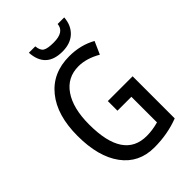

<svg xmlns="http://www.w3.org/2000/svg" viewBox="-264 -1012 1129 1129"><g transform="rotate(-45 300.0 -448.0)"><path d="M328.1 -377H534.2V-26.9Q439 9.8 329.1 9.8Q201.2 9.8 129.2 -87.6Q57.1 -185.1 57.1 -357.9Q57.1 -529.3 136.2 -626.7Q215.3 -724.1 354 -724.1Q447.8 -724.1 522.9 -682.1L487.8 -603Q416.5 -644 351.1 -644Q257.3 -644 205.1 -568.1Q152.8 -492.2 152.8 -356.9Q152.8 -69.8 345.2 -69.8Q392.6 -69.8 443.8 -84V-296.9H328.1ZM494.6 -906.2Q490.2 -844.2 451.2 -807.6Q412.1 -771 345.7 -771Q209 -771 200.7 -906.2H253.9Q257.3 -869.1 276.6 -857.2Q295.9 -845.2 346.7 -845.2Q435.1 -845.2 439.9 -906.2Z"/></g></svg>

Font: Noto Mono
Style: Regular
Weight: 400
Designer: Monotype Design Team
Foundry: Monotype Imaging Inc.
Version: Version 1.00